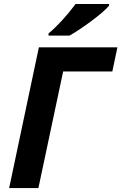

<svg xmlns="http://www.w3.org/2000/svg" viewBox="-20 -954 616 974"><path d="M177.2 -713.9H575.7L549.8 -591.3H300.3L174.8 0H26.4ZM363.3 -933.6H533.2V-925.3Q511.2 -897.9 446.3 -849.4Q381.3 -800.8 332.5 -773.4H226.1V-784.2Q256.8 -809.6 293.5 -849.1Q330.1 -888.7 363.3 -933.6Z"/></svg>

Font: Viking Open Sans
Style: Bold Italic
Weight: 700
Italic angle: -12°
Foundry: Ascender Corporation
Version: Version 2.000